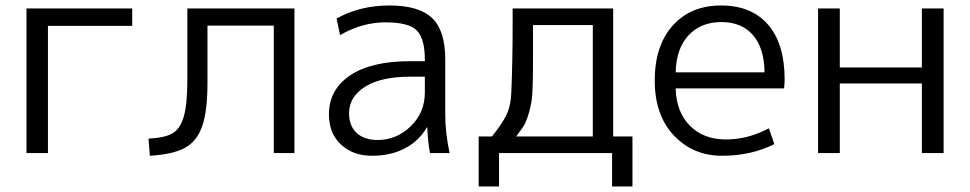

<svg xmlns="http://www.w3.org/2000/svg" viewBox="-20 -550 3485 690"><path d="M75.2 0V-519.5H455.1V-457H152.3V0Z M513.7 -51.8Q571.3 -54.7 599.1 -70.3Q627 -85.9 640.1 -129.9Q653.3 -173.8 653.3 -263.7V-519.5H1038.1V0H963.9V-458H725.6V-252Q725.6 -150.4 706.5 -96.2Q687.5 -42 644.5 -18.6Q601.6 4.9 518.6 9.8Z M1162.1 -139.6Q1162.1 -227.5 1237.8 -278.8Q1313.5 -330.1 1454.1 -330.1H1506.8V-335Q1506.8 -411.1 1478 -440.4Q1449.2 -469.7 1365.2 -469.7Q1281.2 -469.7 1202.1 -423.8L1189.5 -483.4Q1273.4 -530.3 1379.4 -530.3Q1485.4 -530.3 1532.7 -485.4Q1580.1 -440.4 1580.1 -336.9V-139.6Q1580.1 -73.2 1595.7 0H1525.4Q1517.6 -39.1 1515.6 -91.8H1513.7Q1486.3 -43.9 1435.5 -17.1Q1384.8 9.8 1316.9 9.8Q1249 9.8 1205.6 -30.3Q1162.1 -70.3 1162.1 -139.6ZM1234.4 -142.6Q1234.4 -97.7 1261.7 -72.3Q1289.1 -46.9 1336.9 -46.9Q1405.3 -46.9 1456.1 -96.2Q1506.8 -145.5 1506.8 -217.8V-274.4H1454.1Q1349.6 -274.4 1292 -238.3Q1234.4 -202.1 1234.4 -142.6Z M1700.2 -59.6H1748Q1784.2 -104.5 1799.8 -136.7Q1815.4 -168.9 1817.4 -214.8Q1822.3 -330.1 1822.3 -460V-519.5H2183.6V-59.6H2252.9V120.1H2179.7V0H1773.4V120.1H1700.2ZM1835 -59.6H2110.4V-460H1895.5V-328.1Q1895.5 -220.7 1890.6 -189.5Q1885.7 -158.2 1877 -132.3Q1868.2 -106.4 1860.4 -94.7Q1852.5 -83 1835 -59.6Z M2799.8 -264.6Q2799.8 -252 2797.9 -232.4H2408.2Q2410.2 -147.5 2459.5 -98.1Q2508.8 -48.8 2588.4 -48.8Q2668 -48.8 2743.2 -88.9L2762.7 -32.2Q2679.7 9.8 2575.2 9.8Q2470.7 9.8 2401.9 -63Q2333 -135.7 2333 -260.7Q2333 -385.7 2397.5 -458Q2461.9 -530.3 2571.3 -530.3Q2680.7 -530.3 2740.2 -461.4Q2799.8 -392.6 2799.8 -264.6ZM2408.2 -290H2727.5Q2726.6 -377 2686 -423.8Q2645.5 -470.7 2572.3 -470.7Q2499 -470.7 2454.6 -423.3Q2410.2 -376 2408.2 -290Z M2919.9 0V-519.5H2998V-307.6H3293V-519.5H3371.1V0H3293V-250H2998V0Z"/></svg>

Font: GenEi M Gothic v2 Regular
Style: Regular
Weight: 400
Version: Version 2.0